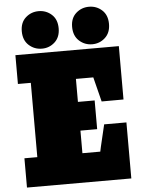

<svg xmlns="http://www.w3.org/2000/svg" viewBox="-66 -1093 859 1145"><g transform="rotate(-5 364.0 -521.0)"><path d="M536.6 -472.7 499.5 -620.1H395.5V-482.4H495.6V-310.5H395.5V-175.3H502.4L508.8 -205.1L539.6 -335.4H672.9V0H48.3V-175.3H125.5V-620.1H48.3V-792.5H667.5V-473.1ZM319.3 -929.7Q319.3 -877 286.9 -847.2Q254.4 -817.4 210 -817.4Q164.6 -817.4 131.6 -847.4Q98.6 -877.4 98.6 -931.2Q98.6 -983.4 131.3 -1012.7Q164.1 -1042 209 -1042Q253.9 -1042 286.6 -1012.5Q319.3 -982.9 319.3 -929.7ZM620.6 -929.7Q620.6 -877 588.1 -847.2Q555.7 -817.4 511.2 -817.4Q465.8 -817.4 432.9 -847.4Q399.9 -877.4 399.9 -931.2Q399.9 -983.4 432.6 -1012.7Q465.3 -1042 510.3 -1042Q555.2 -1042 587.9 -1012.5Q620.6 -982.9 620.6 -929.7Z"/></g></svg>

Font: Bevan
Style: Regular
Weight: 400
Foundry: vernon adams
Version: Version 1.000